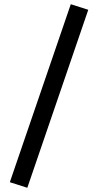

<svg xmlns="http://www.w3.org/2000/svg" viewBox="-20 -785 474 906"><path d="M396.5 -738.8 108.9 101.1 26.4 74.7 314 -765.1Z"/></svg>

Font: Vazirmatn FD NL ExtraBold
Style: Regular
Weight: 800
Designer: Saber Rastikerdar
Foundry: Saber Rastikerdar
Version: Version 33.003